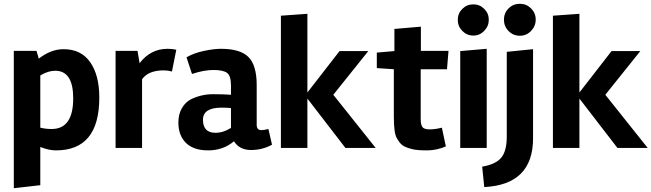

<svg xmlns="http://www.w3.org/2000/svg" viewBox="-20 -782 3444 1015"><path d="M316 -522Q409 -522 457 -453Q505 -384 505 -266Q505 13 276 13Q238 13 193 -5V197L53 213V-513H173L185 -472Q249 -522 316 -522ZM253 -100Q367 -100 367 -262Q367 -408 272 -408Q234 -408 193 -383V-107Q221 -100 253 -100Z M846 -410Q764 -410 731 -363V0H591V-513H707L718 -448Q776 -524 866 -524Q891 -524 912 -519L889 -404Q867 -410 846 -410Z M1418 -17Q1367 11 1306.5 11Q1246 11 1217 -35Q1159 13 1081 13Q1003 13 963 -26.5Q923 -66 923 -134Q923 -179 942 -211Q961 -243 991 -258Q1046 -284 1105.5 -284Q1165 -284 1201 -281V-330Q1201 -382 1180 -397Q1159 -412 1108.5 -412Q1058 -412 995 -391L966 -479Q1003 -501 1056.5 -512.5Q1110 -524 1148 -524Q1250 -524 1293.5 -480.5Q1337 -437 1337 -332V-122Q1337 -94 1362 -94Q1375 -94 1399 -100ZM1119 -80Q1161 -80 1201 -106V-211Q1173 -213 1152 -213Q1053 -213 1053 -149Q1053 -80 1119 -80Z M1605 0H1465V-699L1605 -709V-293L1775 -512H1927L1742 -281L1966 0H1806L1605 -261Z M2062 -165V-416L1972 -422V-504L2065 -512V-629L2205 -641V-513H2351L2343 -416H2204V-152Q2204 -123 2213 -110.5Q2222 -98 2251 -98Q2280 -98 2316 -107L2337 -8Q2288 13 2237.5 13Q2187 13 2161.5 7Q2136 1 2119.5 -7Q2103 -15 2091.5 -30.5Q2080 -46 2074.5 -58Q2069 -70 2066 -92Q2062 -122 2062 -165Z M2553 0H2413V-512L2553 -524ZM2400 -677Q2400 -711 2424 -735Q2448 -759 2482 -759Q2516 -759 2540 -735Q2564 -711 2564 -677.5Q2564 -644 2540 -619Q2516 -594 2482 -594Q2448 -594 2424 -618.5Q2400 -643 2400 -677Z M2798 -51Q2798 194 2540 207L2529 99Q2600 87 2629.5 52Q2659 17 2659 -60V-508L2798 -522ZM2644 -678Q2644 -713 2668.5 -737.5Q2693 -762 2728 -762Q2763 -762 2787.5 -737.5Q2812 -713 2812 -678.5Q2812 -644 2787.5 -618.5Q2763 -593 2728 -593Q2693 -593 2668.5 -618Q2644 -643 2644 -678Z M3043 0H2903V-699L3043 -709V-293L3213 -512H3365L3180 -281L3404 0H3244L3043 -261Z"/></svg>

Font: Rambla
Style: Bold
Weight: 700
Designer: Martin Sommaruga
Foundry: Martin Sommaruga
Version: Version 1.001